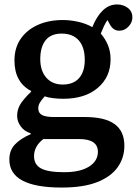

<svg xmlns="http://www.w3.org/2000/svg" viewBox="-20 -613 615 863"><path d="M257 230Q22 230 22 104Q22 63 47 36.5Q72 10 118 -10V-14Q90 -22 73.5 -44.5Q57 -67 57 -92Q57 -119 70 -142Q83 -165 120 -201V-204Q45 -243 45 -341Q45 -398 73 -438.5Q101 -479 150 -501Q199 -523 263 -523Q296 -523 331.5 -515Q367 -507 395 -491Q414 -539 442 -566Q470 -593 506 -593Q534 -593 554.5 -577.5Q575 -562 575 -535Q575 -512 557.5 -493.5Q540 -475 516 -475Q489 -475 474 -503L463 -523Q454 -510 447 -495Q440 -480 433 -462Q453 -439 465 -410.5Q477 -382 477 -346Q477 -267 419.5 -218Q362 -169 264 -169Q240 -169 217 -172Q194 -175 181 -180Q165 -162 158.5 -150.5Q152 -139 152 -126Q152 -105 169 -96Q186 -87 222 -87H361Q452 -87 495.5 -55Q539 -23 539 42Q539 96 509 138.5Q479 181 417 205.5Q355 230 257 230ZM262 -233Q310 -233 335.5 -262Q361 -291 361 -344Q361 -401 334 -431.5Q307 -462 257 -462Q209 -462 185 -432Q161 -402 161 -347Q161 -295 188 -264Q215 -233 262 -233ZM268 161Q340 161 380 136Q420 111 420 69Q420 12 335 12H175Q133 44 133 89Q133 127 164.5 144Q196 161 268 161Z"/></svg>

Font: Literata Medium
Style: Regular
Weight: 500
Designer: Latin by Veronika Burian and Jose Scaglione. Greek by Irene Vlachou. Cyrillic by Vera Evstafieva.
Foundry: TypeTogether
Version: Version 3.103; ttfautohint (v1.8.4.7-5d5b);gftools[0.9.29]